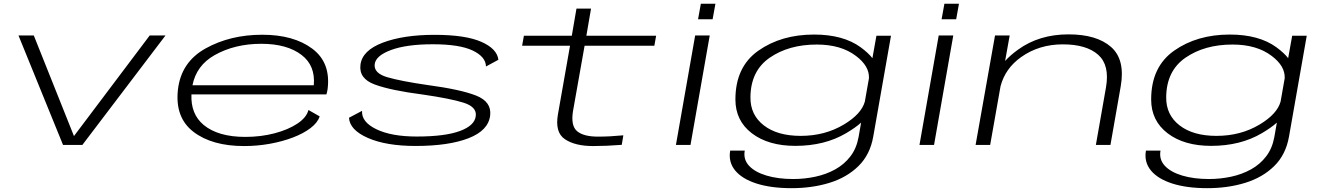

<svg xmlns="http://www.w3.org/2000/svg" viewBox="-20 -776 7098 1028"><path d="M317.5 0 79 -586H161L376 -47.5L781.5 -586H866L421 0Z M1287.5 6Q1115 6 1015.8 -70.2Q916.5 -146.5 932.5 -294.5Q949 -443.5 1081 -516.8Q1213 -590 1384 -590Q1552.5 -590 1652.2 -515.2Q1752 -440.5 1734 -298.5Q1731 -280 1727.5 -270.5H1005Q1000.5 -165 1070.5 -107Q1148 -43 1293.5 -43Q1376.5 -43 1449.8 -62.2Q1523 -81.5 1572 -114Q1621 -146.5 1631.5 -187L1691.5 -153Q1681 -119.5 1643 -90.5Q1605 -61.5 1548.8 -40Q1492.5 -18.5 1425 -6.2Q1357.5 6 1287.5 6ZM1010.5 -319.5H1660Q1669.5 -424.5 1595 -481.5Q1517 -541.5 1379 -541.5Q1236.5 -541.5 1128.5 -480.5Q1031.5 -425.5 1010.5 -319.5Z M2205 5.5Q2048 5.5 1950.2 -37.2Q1852.5 -80 1848.5 -145.5L1918.5 -182.5Q1914.5 -123 1995.2 -84Q2076 -45 2211 -45Q2363 -45 2443 -74.8Q2523 -104.5 2527.5 -156.5Q2532.5 -203.5 2463.2 -225.8Q2394 -248 2245.5 -269.5Q2071 -292 1985.8 -323.8Q1900.5 -355.5 1910 -429.5Q1919.5 -506 2030 -547.8Q2140.5 -589.5 2306.5 -589.5Q2472 -589.5 2556.8 -552.2Q2641.5 -515 2648.5 -456L2582 -420Q2581 -472 2510.8 -505.5Q2440.5 -539 2297.5 -539Q2156 -539 2073 -508Q1990 -477 1986 -430.5Q1982 -383.5 2054 -362.5Q2126 -341.5 2267.5 -321Q2447 -297 2529.8 -264Q2612.5 -231 2604.5 -158.5Q2595.5 -77.5 2488.8 -36Q2382 5.5 2205 5.5Z M3155.5 6Q3059 6 3004.5 -30.8Q2950 -67.5 2967.5 -165L3032 -531H2775.5L2785 -584.5H3041.5L3066.5 -730H3144.5L3119.5 -584.5H3493L3483.5 -531H3110L3048.5 -184.5Q3034.5 -103 3070 -73.5Q3105.5 -44 3183.5 -44.5Q3245.5 -44.5 3317.5 -51.5L3309 -0.5Q3226.5 6 3155.5 6Z M3599 0 3702 -586H3780L3677 0ZM3732.5 -756H3810.5L3795.5 -673H3717.5Z M4218.5 231.5Q4108.5 231.5 4031 206.8Q3953.5 182 3916.2 136.8Q3879 91.5 3889.5 30.5H3967.5Q3959 77.5 3990.5 111.5Q4022 145.5 4083.8 164Q4145.5 182.5 4227 182.5Q4288 182.5 4346 170Q4404 157.5 4452.2 130.8Q4500.5 104 4533.2 61.2Q4566 18.5 4577 -42.5L4590.5 -119.5Q4560.5 -92.5 4510.5 -63Q4395.5 5 4238.5 5Q4094 5 4005.8 -62.2Q3917.5 -129.5 3917.5 -243.5Q3917.5 -418 4040.2 -504.5Q4163 -591 4338.5 -591Q4494.5 -591 4588 -523Q4630 -492 4651 -464.5L4672.5 -584.5H4750.5L4655.5 -44.5Q4638.5 52 4576.5 113Q4514.5 174 4421.5 202.8Q4328.5 231.5 4218.5 231.5ZM4632.5 -357Q4635.5 -422 4563 -476.5Q4483 -537.5 4353 -537.5Q4203.5 -537.5 4101.2 -467Q3999 -396.5 3998 -255Q3997 -161 4069.5 -104.8Q4142 -48.5 4267 -48.5Q4397 -48.5 4498.5 -109.5Q4592 -165.5 4610.5 -232Z M4903 0 5006 -586H5084L4981 0ZM5036.5 -756H5114.5L5099.5 -673H5021.5Z M5203.5 0 5307.5 -586H5386L5361.5 -449.5Q5389.5 -480.5 5430.5 -510Q5543.5 -592 5701 -592Q5852 -592 5928.8 -524.5Q6005.5 -457 5980.5 -313.5L5925.5 0H5847.5L5901.5 -307.5Q5922.5 -427 5859.8 -482.8Q5797 -538.5 5670.5 -538.5Q5543.5 -538.5 5447.5 -470.5Q5362 -410 5337 -314L5281.5 0Z M6444.5 231.5Q6334.5 231.5 6257 206.8Q6179.5 182 6142.2 136.8Q6105 91.5 6115.5 30.5H6193.5Q6185 77.5 6216.5 111.5Q6248 145.5 6309.8 164Q6371.5 182.5 6453 182.5Q6514 182.5 6572 170Q6630 157.5 6678.2 130.8Q6726.5 104 6759.2 61.2Q6792 18.5 6803 -42.5L6816.5 -119.5Q6786.5 -92.5 6736.5 -63Q6621.5 5 6464.5 5Q6320 5 6231.8 -62.2Q6143.5 -129.5 6143.5 -243.5Q6143.5 -418 6266.2 -504.5Q6389 -591 6564.5 -591Q6720.5 -591 6814 -523Q6856 -492 6877 -464.5L6898.5 -584.5H6976.5L6881.5 -44.5Q6864.5 52 6802.5 113Q6740.5 174 6647.5 202.8Q6554.5 231.5 6444.5 231.5ZM6858.5 -357Q6861.5 -422 6789 -476.5Q6709 -537.5 6579 -537.5Q6429.5 -537.5 6327.2 -467Q6225 -396.5 6224 -255Q6223 -161 6295.5 -104.8Q6368 -48.5 6493 -48.5Q6623 -48.5 6724.5 -109.5Q6818 -165.5 6836.5 -232Z"/></svg>

Font: Anybody UltraExpanded Light
Style: Italic
Weight: 300
Width: 9
Italic angle: -10°
Designer: Tyler Finck
Foundry: Etcetera Type Company
Version: Version 1.010; ttfautohint (v1.8.3) -l 8 -r 50 -G 200 -x 14 